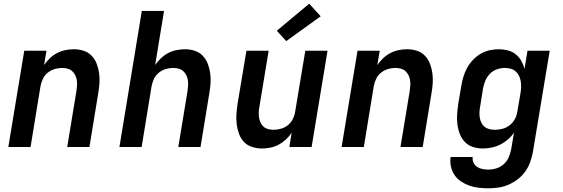

<svg xmlns="http://www.w3.org/2000/svg" viewBox="-20 -794 3040 1037"><path d="M25 0 111 -520H231L218 -443Q232 -463 250 -480Q268 -497 289.5 -508Q311 -519 334 -523.5Q357 -528 379 -528Q407 -528 432.5 -519.5Q458 -511 475.5 -492.5Q493 -474 502.5 -449Q512 -424 515.5 -397Q519 -370 517 -342.5Q515 -315 510 -287L463 0H343L393 -303Q395 -318 396 -333Q397 -348 394.5 -362.5Q392 -377 385.5 -389.5Q379 -402 368.5 -411Q358 -420 344 -423.5Q330 -427 315 -427Q295 -427 275 -421Q255 -415 238 -401.5Q221 -388 212 -369Q203 -350 199 -330L145 0Z M625 0 746 -735H866L818 -443Q832 -463 850 -480Q868 -497 889.5 -508Q911 -519 934 -523.5Q957 -528 979 -528Q1007 -528 1032.5 -519.5Q1058 -511 1075.5 -492.5Q1093 -474 1102.5 -449Q1112 -424 1115.5 -397Q1119 -370 1117 -342.5Q1115 -315 1110 -287L1063 0H943L993 -303Q995 -318 996 -333Q997 -348 994.5 -362.5Q992 -377 985.5 -389.5Q979 -402 968.5 -411Q958 -420 944 -423.5Q930 -427 915 -427Q895 -427 875 -421Q855 -415 838 -401.5Q821 -388 812 -369Q803 -350 799 -330L745 0Z M1395 8Q1367 8 1341 -0.5Q1315 -9 1297.5 -27.5Q1280 -46 1271 -71Q1262 -96 1258.5 -123Q1255 -150 1257 -177.5Q1259 -205 1263 -233L1311 -520H1431L1381 -217Q1378 -202 1377.5 -187Q1377 -172 1379.5 -157.5Q1382 -143 1388 -130.5Q1394 -118 1404.5 -109Q1415 -100 1429.5 -96.5Q1444 -93 1459 -93Q1478 -93 1498.5 -99Q1519 -105 1535.5 -118.5Q1552 -132 1561.5 -151Q1571 -170 1574 -190L1629 -520H1749L1663 0H1543L1555 -77Q1542 -57 1523.5 -40Q1505 -23 1484 -12Q1463 -1 1440 3.5Q1417 8 1395 8ZM1526 -572 1475 -628 1650 -774 1712 -706Z M1825 0 1911 -520H2031L2018 -443Q2032 -463 2050 -480Q2068 -497 2089.5 -508Q2111 -519 2134 -523.5Q2157 -528 2179 -528Q2207 -528 2232.5 -519.5Q2258 -511 2275.5 -492.5Q2293 -474 2302.5 -449Q2312 -424 2315.5 -397Q2319 -370 2317 -342.5Q2315 -315 2310 -287L2263 0H2143L2193 -303Q2195 -318 2196 -333Q2197 -348 2194.5 -362.5Q2192 -377 2185.5 -389.5Q2179 -402 2168.5 -411Q2158 -420 2144 -423.5Q2130 -427 2115 -427Q2095 -427 2075 -421Q2055 -415 2038 -401.5Q2021 -388 2012 -369Q2003 -350 1999 -330L1945 0Z M2618 223Q2591 223 2565 220Q2539 217 2515 208.5Q2491 200 2470 186Q2449 172 2435 151.5Q2421 131 2415.5 105.5Q2410 80 2414 54H2533Q2531 70 2537.5 84.5Q2544 99 2557 107.5Q2570 116 2586 119Q2602 122 2618 122Q2640 122 2662 115Q2684 108 2701.5 92Q2719 76 2728 54.5Q2737 33 2741 12L2756 -78Q2742 -57 2723 -40.5Q2704 -24 2682 -13Q2660 -2 2636 3Q2612 8 2589 8Q2561 8 2535 0Q2509 -8 2491 -27Q2473 -46 2463.5 -70.5Q2454 -95 2450.5 -122Q2447 -149 2449 -177Q2451 -205 2455 -233L2472 -333Q2476 -357 2483.5 -381.5Q2491 -406 2503.5 -428.5Q2516 -451 2534.5 -470.5Q2553 -490 2576 -503.5Q2599 -517 2624 -522.5Q2649 -528 2673 -528Q2698 -528 2722 -522Q2746 -516 2764.5 -501.5Q2783 -487 2795 -466Q2807 -445 2813 -422L2829 -520H2949L2858 28Q2853 55 2843.5 81.5Q2834 108 2817 132Q2800 156 2776.5 174Q2753 192 2726.5 203.5Q2700 215 2672.5 219Q2645 223 2618 223ZM2653 -93Q2674 -93 2694.5 -98.5Q2715 -104 2732.5 -117.5Q2750 -131 2760.5 -150.5Q2771 -170 2774 -190L2791 -290Q2794 -307 2794.5 -323Q2795 -339 2792.5 -355Q2790 -371 2783 -385Q2776 -399 2764.5 -409Q2753 -419 2737.5 -423Q2722 -427 2706 -427Q2685 -427 2663.5 -419.5Q2642 -412 2626 -395.5Q2610 -379 2601.5 -358.5Q2593 -338 2589 -317L2573 -217Q2570 -201 2569.5 -186Q2569 -171 2571.5 -157Q2574 -143 2580.5 -130Q2587 -117 2598 -108.5Q2609 -100 2623.5 -96.5Q2638 -93 2653 -93Z"/></svg>

Font: Iosevka SS04 Extended
Style: Bold Italic
Weight: 700
Width: 7
Italic angle: -9°
Monospace: yes
Designer: Belleve Invis
Foundry: Belleve Invis
Version: Version 19.0.0; ttfautohint (v1.8.4)